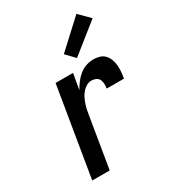

<svg xmlns="http://www.w3.org/2000/svg" viewBox="-186 -871 873 971"><g transform="rotate(-30 250.0 -385.0)"><path d="M63 0 149 -520H251L235 -428Q246 -448 260 -466.5Q274 -485 292 -499.5Q310 -514 331.5 -521Q353 -528 375 -528Q393 -528 410.5 -522.5Q428 -517 439.5 -504Q451 -491 457 -474.5Q463 -458 464.5 -440Q466 -422 464.5 -403.5Q463 -385 460 -366H359Q361 -380 360.5 -393.5Q360 -407 354.5 -418Q349 -429 337 -434.5Q325 -440 312 -440Q297 -440 282.5 -432Q268 -424 257.5 -411.5Q247 -399 240 -385Q233 -371 228 -356.5Q223 -342 219.5 -327Q216 -312 214 -297L165 0ZM306 -575 258 -625 415 -770 475 -710Z"/></g></svg>

Font: Iosevka SS04 Semibold Oblique
Style: Regular
Weight: 600
Italic angle: -9°
Monospace: yes
Designer: Belleve Invis
Foundry: Belleve Invis
Version: Version 19.0.0; ttfautohint (v1.8.4)